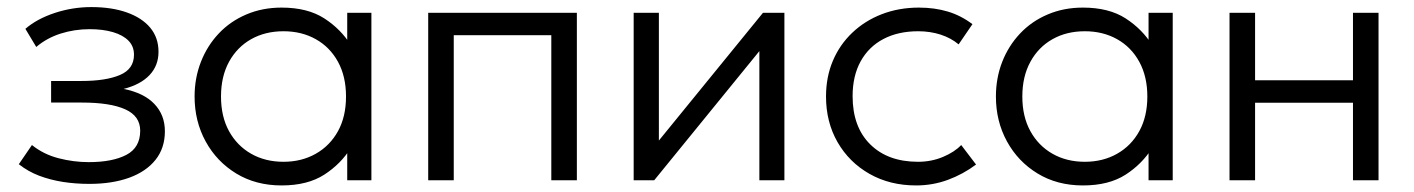

<svg xmlns="http://www.w3.org/2000/svg" viewBox="-20 -522 4094 556"><path d="M239 10.5Q199 10.5 162.2 4.8Q125.5 -1 93.2 -13.2Q61 -25.5 34.5 -46.5L72.5 -102Q106 -75 149.5 -63.8Q193 -52.5 237 -52.5Q305.5 -52.5 345.8 -73.5Q386 -94.5 386 -143.5Q386 -186 342.5 -205.5Q299 -225 217.5 -225H128V-287.5H216Q286.5 -287.5 327.2 -304.8Q368 -322 368 -363.5Q368 -388 352 -404.2Q336 -420.5 307 -429Q278 -437.5 239.5 -437.5Q196 -437.5 155.8 -424.8Q115.5 -412 85 -386L53.5 -438.5Q87 -467.5 138.5 -484.5Q190 -501.5 244.5 -501.5Q303.5 -501.5 347.2 -486Q391 -470.5 415 -441.8Q439 -413 439 -372Q439 -332 413 -304.5Q387 -277 338 -264.5Q396.5 -253 427 -221Q457.5 -189 457.5 -142Q457.5 -93 430.2 -59Q403 -25 353.8 -7.2Q304.5 10.5 239 10.5Z M795.5 15Q721 15 664.2 -19.5Q607.5 -54 575.5 -112.5Q543.5 -171 543.5 -242.5Q543.5 -296 561.8 -342.8Q580 -389.5 613.5 -425Q647 -460.5 693.5 -480.2Q740 -500 795.5 -500Q870.5 -500 919 -468.8Q967.5 -437.5 996.5 -390.5L985.5 -374.5V-485H1055.5V0H985.5V-110.5L996.5 -94.5Q967.5 -47.5 919 -16.2Q870.5 15 795.5 15ZM801 -53.5Q853.5 -53.5 894.5 -76.8Q935.5 -100 958.8 -142.2Q982 -184.5 982 -242.5Q982 -300.5 958.8 -343Q935.5 -385.5 894.5 -408.5Q853.5 -431.5 801 -431.5Q748 -431.5 707.2 -408.5Q666.5 -385.5 643.2 -343Q620 -300.5 620 -242.5Q620 -184.5 643.2 -142.2Q666.5 -100 707.2 -76.8Q748 -53.5 801 -53.5Z M1220 0V-485H1650.5V0H1576.5V-420H1294V0Z M1815 0V-485H1888V-115L2189.5 -485H2251.5V0H2179V-374L1874.5 0Z M2633 15Q2557 15 2498 -18.5Q2439 -52 2405.5 -110.2Q2372 -168.5 2372 -242.5Q2372 -299 2391.8 -345.8Q2411.5 -392.5 2448 -427.2Q2484.5 -462 2533.8 -481Q2583 -500 2641 -500Q2686.5 -500 2724.8 -488.5Q2763 -477 2796 -452L2756 -393.5Q2734 -412 2703.8 -421.8Q2673.5 -431.5 2639 -431.5Q2581 -431.5 2538.5 -409.2Q2496 -387 2472.5 -344.8Q2449 -302.5 2449 -243.5Q2449 -154.5 2500 -104Q2551 -53.5 2638.5 -53.5Q2677 -53.5 2710.5 -67.5Q2744 -81.5 2763.5 -102L2806.5 -45.5Q2769 -17.5 2725 -1.2Q2681 15 2633 15Z M3116 15Q3041.5 15 2984.8 -19.5Q2928 -54 2896 -112.5Q2864 -171 2864 -242.5Q2864 -296 2882.2 -342.8Q2900.5 -389.5 2934 -425Q2967.5 -460.5 3014 -480.2Q3060.5 -500 3116 -500Q3191 -500 3239.5 -468.8Q3288 -437.5 3317 -390.5L3306 -374.5V-485H3376V0H3306V-110.5L3317 -94.5Q3288 -47.5 3239.5 -16.2Q3191 15 3116 15ZM3121.5 -53.5Q3174 -53.5 3215 -76.8Q3256 -100 3279.2 -142.2Q3302.5 -184.5 3302.5 -242.5Q3302.5 -300.5 3279.2 -343Q3256 -385.5 3215 -408.5Q3174 -431.5 3121.5 -431.5Q3068.5 -431.5 3027.8 -408.5Q2987 -385.5 2963.8 -343Q2940.5 -300.5 2940.5 -242.5Q2940.5 -184.5 2963.8 -142.2Q2987 -100 3027.8 -76.8Q3068.5 -53.5 3121.5 -53.5Z M3540.5 0V-485H3614.5V-289.5H3898V-485H3972V0H3898V-224.5H3614.5V0Z"/></svg>

Font: Geologica Cursive ExtraLight
Style: Regular
Weight: 250
Designer: Sindre Bremnes, Frode Helland
Foundry: Monokrom Skriftforlag AS
Version: Version 1.010;gftools[0.9.28]